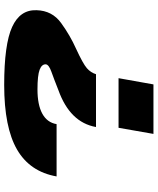

<svg xmlns="http://www.w3.org/2000/svg" viewBox="60 -780 735 894"><g transform="rotate(-90 427.0 -332.5)"><path d="M283 -252.5H529Q536.5 -277 557 -295Q577.5 -313 648 -345.5Q709.5 -373 767.2 -414.8Q825 -456.5 827 -529Q830 -606 749 -643Q668 -680 479 -680Q281.5 -680 178.2 -620.2Q75 -560.5 53 -436H296.5Q304 -480 345.2 -502.5Q386.5 -525 458 -525Q523.5 -525 549.8 -515Q576 -505 575 -486Q573.5 -472 540.5 -460.2Q507.5 -448.5 454.5 -427.5Q379.5 -400.5 336.8 -357Q294 -313.5 283 -252.5ZM279.5 -147.5 251 15H481.5L510.5 -147.5Z"/></g></svg>

Font: Anybody Expanded Black
Style: Italic
Weight: 900
Width: 7
Italic angle: -10°
Version: Version 1.113;gftools[0.9.25]